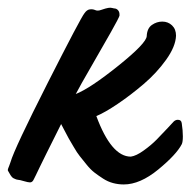

<svg xmlns="http://www.w3.org/2000/svg" viewBox="-41 -469 501 506"><path d="M438 -144Q440.9 -125 440.9 -109.9Q440.9 -94.7 438 -88.9Q423.8 -61.5 376 -22.2Q328.1 17.1 285.2 17.1Q270.5 17.1 256.8 13.4Q243.2 9.8 230.7 1.7Q218.3 -6.3 208 -14.2Q197.8 -22 187 -35.4Q176.3 -48.8 169.2 -57.6Q162.1 -66.4 153.1 -82Q144 -97.7 140.1 -104.2Q136.2 -110.8 128.7 -125.7Q121.1 -140.6 120.1 -142.1Q111.3 -124 100.6 -103Q89.8 -82 81.1 -64Q72.3 -45.9 64.9 -31Q57.6 -16.1 53 -6.3Q48.3 3.4 47.9 3.9Q44.4 11.7 38.1 11.7Q33.2 11.7 21.7 8.3Q10.3 4.9 6.8 4.9Q2.4 4.4 -0.7 2.9Q-3.9 1.5 -5.9 0.5Q-7.8 -0.5 -10.3 -3.4Q-12.7 -6.3 -13.4 -7.6Q-14.2 -8.8 -16.6 -13.2Q-19 -17.6 -20 -19Q-20.5 -19.5 -20.5 -21Q-20.5 -22.5 -19.5 -25.1Q-18.6 -27.8 -16.6 -32.5Q-14.6 -37.1 -13.2 -42Q-2.9 -77.6 84.7 -250.5Q172.4 -423.3 181.6 -434.1Q188 -443.4 195.8 -444.3Q203.6 -445.3 210 -442.4Q216.3 -439.5 225.6 -442.9Q238.3 -447.3 244.4 -448.2Q250.5 -449.2 254.4 -448Q258.3 -446.8 259.8 -446.8Q265.6 -446.8 269.8 -442.4Q273.9 -438 273.9 -431.2V-427.7Q272.5 -421.9 250.7 -383.3Q229 -344.7 199.7 -294.2Q170.4 -243.7 158.7 -221.2Q196.8 -236.3 271 -295.9Q345.2 -355.5 345.7 -374Q346.7 -394.5 359.4 -403.3Q372.1 -412.1 386.7 -412.1Q401.9 -412.1 412.4 -402.1Q422.9 -392.1 422.9 -375Q421.9 -346.7 397 -311.8Q372.1 -276.9 337.4 -247.3Q302.7 -217.8 269 -195.1Q235.4 -172.4 212.9 -163.1Q252.4 -56.2 303.7 -56.2Q317.9 -58.1 337.6 -72.3Q357.4 -86.4 372.3 -101.6Q387.2 -116.7 401.4 -132.1Q415.5 -147.5 417 -148.9Q421.9 -153.3 427.7 -153.3Q437 -153.3 438 -144Z"/></svg>

Font: Yellowtail
Style: Regular
Weight: 400
Designer: Astigmatic (AOETI)
Foundry: Astigmatic (AOETI)
Version: Version 1.000